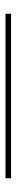

<svg xmlns="http://www.w3.org/2000/svg" viewBox="298 -298 60 696"><g transform="rotate(-90 328.0 50.0)"><path d="M30 40H626V60H30Z"/></g></svg>

Font: Big Shoulders Stencil Display Black
Style: Regular
Weight: 900
Designer: Patric King
Foundry: XO Type Co
Version: Version 1.000